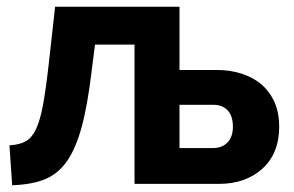

<svg xmlns="http://www.w3.org/2000/svg" viewBox="-20 -544 870 568"><path d="M178 -67Q204 -104 221.5 -168Q239 -232 251 -333L261 -412H378V0H627Q706 0 755 -44Q806 -89 806 -170Q806 -247 754 -294Q729 -315 695 -326Q661 -337 622 -337H511V-524H143L125 -362Q116 -281 107.5 -235Q99 -189 87 -163Q75 -137 57 -126.5Q39 -116 8 -114L16 4Q75 2 113.5 -14Q152 -30 178 -67ZM511 -234H611Q638 -234 653.5 -217.5Q669 -201 669 -169Q669 -139 653 -122.5Q637 -106 610 -106H511Z"/></svg>

Font: RT Raleway Bold
Style: Regular
Weight: 400
Designer: Matt McInerney, Pablo Impallari, Rodrigo Fuenzalida — Edited by Milan Moffatt in April 2016
Foundry: Matt McInerney, Pablo Impallari, Rodrigo Fuenzalida — Edited by Milan Moffatt in April 2016
Version: Version 3.001